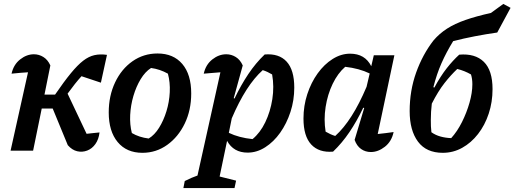

<svg xmlns="http://www.w3.org/2000/svg" viewBox="-20 -769 2626 980"><path d="M34 0 123 -400Q106 -399 86.5 -397.5Q67 -396 39 -393Q49 -439 82.5 -465.5Q116 -492 153 -492Q179 -492 201.5 -478Q224 -464 237 -435L207 -286H261Q307 -353 341.5 -395Q376 -437 404.5 -459Q433 -481 462 -487.5Q491 -494 526 -489L495 -347L396 -380Q364 -345 325 -291L422 -86Q433 -87 448.5 -89Q464 -91 488 -93Q484 -58 467 -34Q450 -10 425 -0.5Q400 9 374 3Q348 -3 326 -28L249 -215H193L149 0Z M707 11Q626 11 580.5 -44Q535 -99 535 -195Q535 -280 567.5 -348.5Q600 -417 656.5 -456.5Q713 -496 784 -496Q865 -496 910.5 -442.5Q956 -389 956 -292Q956 -207 923 -138.5Q890 -70 833.5 -29.5Q777 11 707 11ZM739 -62Q769 -80 792 -117Q815 -154 829.5 -201Q844 -248 846.5 -298.5Q849 -349 837 -393Q796 -416 751 -422Q721 -403 698 -365Q675 -327 661 -279.5Q647 -232 644.5 -182.5Q642 -133 653 -90Q690 -68 739 -62Z M916 191 923 155Q961 136 988 127L1105 -400Q1082 -398 1061.5 -396.5Q1041 -395 1020 -393Q1030 -439 1063.5 -465.5Q1097 -492 1135 -492Q1161 -492 1183.5 -478Q1206 -464 1219 -435L1173 -268L1177 -266Q1210 -335 1247.5 -391Q1285 -447 1331 -491Q1404 -497 1443 -454.5Q1482 -412 1482 -322Q1482 -257 1462.5 -197.5Q1443 -138 1410 -91.5Q1377 -45 1334 -17.5Q1291 10 1244 10Q1172 10 1139 -50L1101 132L1185 153L1177 191ZM1148 -91Q1200 -66 1269 -59Q1308 -91 1334 -145Q1360 -199 1370 -263Q1380 -327 1369 -389Q1357 -396 1345.5 -401.5Q1334 -407 1321 -411Q1235 -334 1163 -165Z M1680 5Q1608 11 1568.5 -31.5Q1529 -74 1529 -164Q1529 -229 1548.5 -288.5Q1568 -348 1601.5 -394.5Q1635 -441 1678 -468Q1721 -495 1767 -495Q1843 -495 1875 -431L1888 -487H1993L1908 -85Q1928 -87 1948 -89.5Q1968 -92 1989 -95Q1979 -47 1944.5 -20Q1910 7 1873 7Q1845 7 1823 -8.5Q1801 -24 1790 -55L1839 -218L1834 -219Q1801 -150 1763.5 -94.5Q1726 -39 1680 5ZM1642 -97Q1654 -90 1666 -84.5Q1678 -79 1691 -75Q1778 -153 1851 -326L1867 -394Q1813 -420 1742 -428Q1704 -395 1678 -341Q1652 -287 1642 -223Q1632 -159 1642 -97Z M2240 11Q2156 11 2113.5 -46Q2071 -103 2071 -202Q2071 -306 2104 -398.5Q2137 -491 2193 -563Q2223 -598 2262 -623Q2301 -648 2355.5 -667Q2410 -686 2486 -703L2549 -749L2586 -729L2518 -603Q2462 -595 2404.5 -584Q2347 -573 2293 -559Q2258 -502 2233.5 -446.5Q2209 -391 2192 -324L2197 -322Q2229 -381 2260.5 -421Q2292 -461 2324 -490Q2405 -497 2449.5 -453.5Q2494 -410 2494 -314Q2494 -248 2474.5 -189Q2455 -130 2420 -85Q2385 -40 2339 -14.5Q2293 11 2240 11ZM2179 -156Q2179 -140 2179.5 -124.5Q2180 -109 2182 -94Q2203 -79 2229 -72Q2255 -65 2283 -64Q2314 -98 2338 -146Q2362 -194 2376.5 -245Q2391 -296 2391 -339Q2391 -367 2384 -389Q2351 -408 2314 -417Q2281 -386 2248.5 -344.5Q2216 -303 2184 -240Q2179 -199 2179 -156Z"/></svg>

Font: Piazzolla SemiBold
Style: Italic
Weight: 600
Italic angle: -11.3°
Designer: Juan Pablo del Peral
Foundry: Huerta Tipografica
Version: Version 1.330